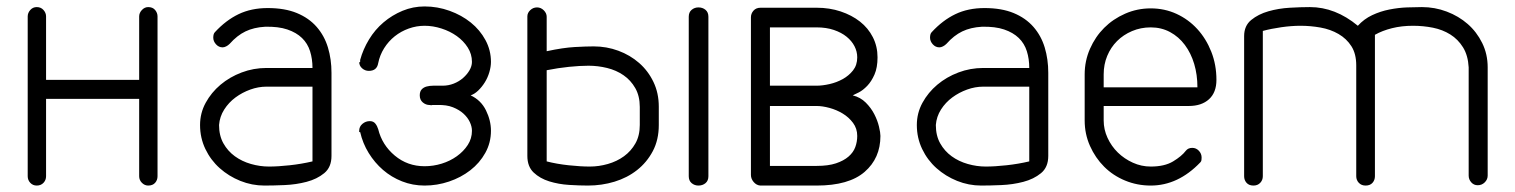

<svg xmlns="http://www.w3.org/2000/svg" viewBox="-20 -576 4704 596"><path d="M66 -525Q66 -536 74 -545Q82 -554 94 -554Q107 -554 115 -545Q123 -536 123 -525V-328H412V-525Q412 -536 420.5 -545Q429 -554 440 -554Q454 -554 461.5 -545Q469 -536 469 -525V-29Q469 -17 461.5 -8.5Q454 0 440 0Q429 0 420.5 -8.5Q412 -17 412 -29V-269H123V-29Q123 -17 115 -8.5Q107 0 94 0Q82 0 74 -8.5Q66 -17 66 -29Z M950 -365Q950 -393 942.5 -417Q935 -441 917.5 -458Q900 -475 872 -484.5Q844 -494 803 -493Q768 -491 742 -478.5Q716 -466 693 -440Q688 -435 682 -432Q676 -429 671 -429Q659 -429 650.5 -438.5Q642 -448 642 -459Q642 -471 647 -476Q681 -513 720.5 -532Q760 -551 811 -551Q864 -551 901.5 -535.5Q939 -520 963 -492.5Q987 -465 998 -428.5Q1009 -392 1009 -350V-92Q1009 -57 986.5 -38.5Q964 -20 931.5 -11.5Q899 -3 863.5 -1.5Q828 0 801 0Q762 0 726 -14.5Q690 -29 662 -54Q634 -79 617.5 -113.5Q601 -148 601 -188Q601 -225 618.5 -257Q636 -289 664.5 -313Q693 -337 730 -351Q767 -365 807 -365ZM950 -307H807Q782 -307 757 -298Q732 -289 711 -273.5Q690 -258 676 -236Q662 -214 660 -188Q660 -155 673.5 -131Q687 -107 709 -91Q731 -75 759 -67Q787 -59 815 -59Q843 -59 879.5 -63Q916 -67 950 -75Z M1441 -280Q1473 -265 1488.5 -233.5Q1504 -202 1504 -170Q1504 -133 1486.5 -101.5Q1469 -70 1440 -47.5Q1411 -25 1374 -12.5Q1337 0 1298 0Q1261 0 1228 -13Q1195 -26 1169 -48.5Q1143 -71 1124.5 -101Q1106 -131 1098 -166H1095V-170Q1095 -183 1105 -191.5Q1115 -200 1128 -200Q1139 -200 1145 -192.5Q1151 -185 1154 -175Q1166 -126 1205.5 -93Q1245 -60 1298 -60Q1325 -60 1351 -68Q1377 -76 1398 -91Q1419 -106 1432 -126Q1445 -146 1445 -170Q1445 -183 1438.5 -197Q1432 -211 1419 -223Q1406 -235 1386 -243Q1366 -251 1338 -250H1322Q1319 -249 1317.5 -249.5Q1316 -250 1314 -250Q1302 -250 1292.5 -258Q1283 -266 1283 -280Q1283 -292 1289 -298.5Q1295 -305 1304.5 -307.5Q1314 -310 1325 -310H1348H1354Q1372 -310 1388.5 -316.5Q1405 -323 1417.5 -334Q1430 -345 1437.5 -358Q1445 -371 1445 -384Q1445 -408 1432 -428.5Q1419 -449 1398 -464Q1377 -479 1350.5 -487.5Q1324 -496 1298 -496Q1273 -496 1249 -487.5Q1225 -479 1205.5 -463.5Q1186 -448 1172.5 -426.5Q1159 -405 1154 -380Q1150 -356 1125 -356Q1113 -356 1104 -364Q1095 -372 1095 -384Q1095 -381 1098 -384V-390Q1107 -423 1125.5 -453.5Q1144 -484 1170.5 -506.5Q1197 -529 1229.5 -542.5Q1262 -556 1298 -556Q1338 -556 1375.5 -542.5Q1413 -529 1441.5 -506Q1470 -483 1487 -451.5Q1504 -420 1504 -384Q1504 -369 1499 -352Q1494 -335 1485 -320.5Q1476 -306 1464.5 -295Q1453 -284 1441 -280Z M2025 -188Q2025 -142 2006.5 -107Q1988 -72 1957.5 -48Q1927 -24 1887.5 -12Q1848 0 1805 0Q1779 0 1746.5 -2Q1714 -4 1685 -13Q1656 -22 1636.5 -40.5Q1617 -59 1617 -92V-525Q1617 -536 1626 -544.5Q1635 -553 1647 -553Q1659 -553 1668 -544Q1677 -535 1677 -524V-417Q1728 -428 1764 -430Q1800 -432 1823 -432Q1863 -432 1899.5 -418.5Q1936 -405 1964 -380.5Q1992 -356 2008.5 -321.5Q2025 -287 2025 -245ZM1966 -244Q1966 -278 1952 -302.5Q1938 -327 1915.5 -342.5Q1893 -358 1864.5 -365Q1836 -372 1807 -372Q1780 -372 1746 -368.5Q1712 -365 1677 -358V-75Q1708 -67 1745 -63Q1782 -59 1811 -59Q1839 -59 1867 -67Q1895 -75 1917 -91Q1939 -107 1952.5 -131Q1966 -155 1966 -188ZM2118 -524Q2118 -538 2127 -545.5Q2136 -553 2148 -553Q2161 -553 2170 -545.5Q2179 -538 2179 -524V-29Q2179 -15 2170 -7.5Q2161 0 2148 0Q2136 0 2127 -7.5Q2118 -15 2118 -29Z M2311 -522Q2311 -534 2319 -543Q2327 -552 2341 -552H2515Q2555 -552 2589.5 -540.5Q2624 -529 2649.5 -509Q2675 -489 2689.5 -460.5Q2704 -432 2704 -398Q2704 -366 2694.5 -344.5Q2685 -323 2672 -309.5Q2659 -296 2646.5 -289.5Q2634 -283 2627 -280Q2651 -274 2667.5 -257.5Q2684 -241 2694 -221.5Q2704 -202 2708.5 -183Q2713 -164 2713 -154Q2713 -85 2664 -42.5Q2615 0 2515 0H2340Q2328 -1 2319.5 -11Q2311 -21 2311 -33ZM2370 -247V-61H2515Q2551 -61 2575 -69Q2599 -77 2614 -90Q2629 -103 2635 -119.5Q2641 -136 2641 -154Q2641 -177 2628 -194.5Q2615 -212 2596 -223.5Q2577 -235 2555 -241Q2533 -247 2515 -247ZM2515 -310Q2533 -310 2555 -315Q2577 -320 2596 -330.5Q2615 -341 2628 -357.5Q2641 -374 2641 -398Q2641 -416 2632.5 -432.5Q2624 -449 2608 -462Q2592 -475 2568.5 -483Q2545 -491 2515 -491H2370V-310Z M3175 -365Q3175 -393 3167.5 -417Q3160 -441 3142.5 -458Q3125 -475 3097 -484.5Q3069 -494 3028 -493Q2993 -491 2967 -478.5Q2941 -466 2918 -440Q2913 -435 2907 -432Q2901 -429 2896 -429Q2884 -429 2875.5 -438.5Q2867 -448 2867 -459Q2867 -471 2872 -476Q2906 -513 2945.5 -532Q2985 -551 3036 -551Q3089 -551 3126.5 -535.5Q3164 -520 3188 -492.5Q3212 -465 3223 -428.5Q3234 -392 3234 -350V-92Q3234 -57 3211.5 -38.5Q3189 -20 3156.5 -11.5Q3124 -3 3088.5 -1.5Q3053 0 3026 0Q2987 0 2951 -14.5Q2915 -29 2887 -54Q2859 -79 2842.5 -113.5Q2826 -148 2826 -188Q2826 -225 2843.5 -257Q2861 -289 2889.5 -313Q2918 -337 2955 -351Q2992 -365 3032 -365ZM3175 -307H3032Q3007 -307 2982 -298Q2957 -289 2936 -273.5Q2915 -258 2901 -236Q2887 -214 2885 -188Q2885 -155 2898.5 -131Q2912 -107 2934 -91Q2956 -75 2984 -67Q3012 -59 3040 -59Q3068 -59 3104.5 -63Q3141 -67 3175 -75Z M3406 -305H3697Q3697 -344 3687 -377.5Q3677 -411 3658 -436.5Q3639 -462 3612 -476.5Q3585 -491 3552 -491Q3521 -491 3494 -479.5Q3467 -468 3447.5 -448.5Q3428 -429 3417 -402.5Q3406 -376 3406 -345ZM3661 -108Q3668 -117 3681 -117Q3693 -117 3701.5 -108Q3710 -99 3710 -87Q3710 -83 3709.5 -79Q3709 -75 3706 -72Q3637 0 3552 0Q3510 0 3472.5 -15.5Q3435 -31 3407.5 -58.5Q3380 -86 3363.5 -123Q3347 -160 3347 -202V-345Q3347 -387 3363.5 -424.5Q3380 -462 3407.5 -489.5Q3435 -517 3472.5 -533.5Q3510 -550 3552 -550Q3595 -550 3632 -533Q3669 -516 3696.5 -486Q3724 -456 3740 -415.5Q3756 -375 3756 -328Q3756 -289 3733 -268Q3710 -247 3670 -247H3406V-202Q3406 -174 3418 -148Q3430 -122 3450 -102.5Q3470 -83 3496.5 -71Q3523 -59 3552 -59Q3595 -59 3621.5 -75Q3648 -91 3661 -108Z M3900 -29Q3900 -17 3892 -8.5Q3884 0 3871 0Q3857 0 3849.5 -8.5Q3842 -17 3842 -29V-464Q3842 -496 3864 -514Q3886 -532 3917.5 -541Q3949 -550 3984 -552Q4019 -554 4046 -554Q4125 -554 4195 -496Q4214 -517 4239.5 -529Q4265 -541 4293 -546.5Q4321 -552 4347.5 -553Q4374 -554 4394 -554Q4434 -554 4471 -540Q4508 -526 4536 -501.5Q4564 -477 4581 -442.5Q4598 -408 4598 -367V-31Q4598 -19 4589 -10Q4580 -1 4567 -1Q4555 -1 4547 -10Q4539 -19 4539 -31V-367Q4537 -404 4521.5 -429Q4506 -454 4482 -469Q4458 -484 4428 -490Q4398 -496 4366 -496Q4331 -496 4301 -488.5Q4271 -481 4248 -468V-29Q4248 -17 4240.5 -8.5Q4233 0 4219 0Q4206 0 4198 -8.5Q4190 -17 4190 -29V-373Q4190 -409 4175 -432.5Q4160 -456 4135 -470.5Q4110 -485 4079 -490.5Q4048 -496 4017 -496Q3989 -496 3957.5 -491.5Q3926 -487 3900 -480Z"/></svg>

Font: VDS
Style: Thin
Weight: 100
Width: 0
Designer: artmaker
Foundry: artmaker
Version: Version 1.000 2012 initial release